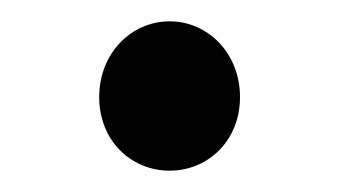

<svg xmlns="http://www.w3.org/2000/svg" viewBox="-20 -147 318 180"><path d="M139 13C175 13 205 -15 205 -56C205 -97 175 -127 139 -127C103 -127 73 -97 73 -56C73 -15 103 13 139 13Z"/></svg>

Font: Kinto Sans
Style: Regular
Weight: 400
Designer: Authors: Ryoko NISHIZUKA  (kana & ideographs); Paul D. Hunt (Latin, Greek & Cyrillic); Wenlong ZHANG  (bopomofo); Sandol
Foundry: Adobe Systems Incorporated, ookami Inc.
Version: Version 0.001